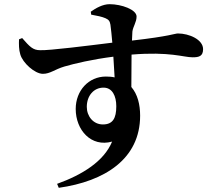

<svg xmlns="http://www.w3.org/2000/svg" viewBox="-20 -823 1040 918"><path d="M472 -228C426 -228 395 -267 395 -312C395 -365 428 -404 475 -404C517 -404 536 -364 536 -315C536 -257 519 -228 472 -228ZM486 -457C404 -457 342 -390 342 -302C342 -201 416 -118 516 -146C477 -52 375 12 253 56L261 75C481 44 650 -63 650 -270C650 -323 638 -372 608 -407L609 -562C793 -577 857 -549 901 -549C931 -549 951 -554 951 -588C951 -634 884 -663 831 -663C815 -663 795 -650 611 -629L613 -672C616 -696 633 -717 633 -744C633 -777 561 -803 504 -803C471 -803 438 -784 414 -767L416 -753C444 -748 468 -743 484 -736C500 -729 505 -722 508 -705C511 -684 514 -653 517 -619C404 -605 215 -581 172 -583C137 -583 122 -600 86 -641L71 -635C70 -613 70 -585 77 -563C88 -523 146 -470 185 -470C220 -470 241 -491 288 -505C336 -519 420 -539 522 -552L528 -453C515 -456 501 -457 486 -457Z"/></svg>

Font: Noto Serif CJK HK
Style: Bold
Weight: 700
Designer: Ryoko NISHIZUKA 西塚涼子 (kana & ideographs); Frank Grießhammer (Latin, Greek & Cyrillic); Wenlong ZHANG 张文龙 (bopomofo); San
Foundry: Adobe
Version: Version 2.001;hotconv 1.1.0;makeotfexe 2.6.0